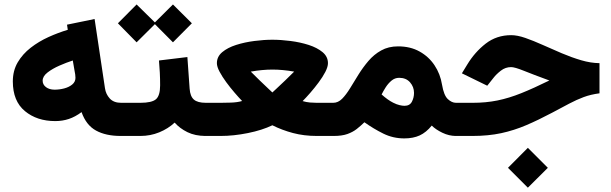

<svg xmlns="http://www.w3.org/2000/svg" viewBox="-20 -621 2790 877"><path d="M531.2 0Q463.4 0 418.5 -24.7Q373.5 -49.3 352.5 -108.9Q323.7 -87.4 294.4 -77.6Q265.1 -67.9 232.4 -67.9Q148.9 -67.9 93.8 -113.5Q38.6 -159.2 38.6 -249Q38.6 -298.3 61 -336.4Q83.5 -374.5 120.4 -403.1Q157.2 -431.6 201.4 -451.7Q245.6 -471.7 289.6 -484.9L286.1 -508.3L412.1 -534.2L459.5 -217.8Q463.4 -190.9 481.4 -171.1Q499.5 -151.4 533.2 -151.4H547.9V0ZM324.7 -265.6Q324.7 -272.5 323.5 -281.2Q322.3 -290 320.3 -299.3L312.5 -344.7Q283.7 -335.4 251.5 -321.3Q219.2 -307.1 197 -289.8Q174.8 -272.5 174.8 -252.4Q174.8 -234.4 190.2 -222.9Q205.6 -211.4 229.5 -211.4Q251 -211.4 272.9 -217Q294.9 -222.7 309.8 -234.9Q324.7 -247.1 324.7 -265.6Z M604 -600.6 687.5 -518.6 770 -600.6 856.4 -514.6 770 -427.7 687.5 -510.7 604 -427.7 518.6 -514.6ZM528.3 -151.4H621.1Q673.3 -151.4 692.4 -167.7Q711.4 -184.1 711.4 -231.4Q711.4 -260.7 710 -289.3Q708.5 -317.9 706.1 -344.7L835.9 -360.4L846.2 -215.8Q848.6 -181.2 865.5 -166.3Q882.3 -151.4 920.4 -151.4H930.7V0H919.4Q871.6 0 836.2 -17.3Q800.8 -34.7 777.8 -61Q748 -33.2 707.5 -16.6Q667 0 621.1 0H528.3Z M1224.1 -439.5Q1263.2 -439.5 1307.1 -433.8Q1351.1 -428.2 1389.9 -415.8Q1428.7 -403.3 1453.4 -382.8Q1478 -362.3 1478 -332.5Q1478 -315.9 1466.1 -292.7Q1454.1 -269.5 1435.5 -244.6Q1417 -219.7 1397.5 -197.3Q1377.9 -174.8 1362.3 -159.2Q1379.4 -154.3 1395.8 -152.8Q1412.1 -151.4 1426.3 -151.4H1502.4V0H1426.8Q1368.7 0 1318.1 -13.4Q1267.6 -26.9 1224.1 -48.8Q1177.7 -26.4 1112.5 -13.2Q1047.4 0 987.8 0H910.6V-151.4H988.3Q1003.4 -151.4 1034.2 -152.3Q1064.9 -153.3 1085.9 -159.7Q1070.8 -175.3 1051.3 -198Q1031.7 -220.7 1013.4 -245.6Q995.1 -270.5 982.9 -293.5Q970.7 -316.4 970.7 -332.5Q970.7 -362.3 995.1 -382.8Q1019.5 -403.3 1058.6 -415.8Q1097.7 -428.2 1141.6 -433.8Q1185.5 -439.5 1224.1 -439.5ZM1224.6 -303.2Q1178.2 -303.2 1125.5 -293.9Q1143.6 -275.4 1166.7 -253.2Q1189.9 -231 1207 -214.8Q1224.1 -198.7 1224.1 -198.7Q1224.1 -198.7 1241.5 -214.8Q1258.8 -231 1282.2 -253.2Q1305.7 -275.4 1323.7 -293.9Q1271 -303.2 1224.6 -303.2Z M1504.4 0H1482.9L1483.4 -151.4H1502Q1524.4 -151.4 1542.7 -169.9Q1561 -188.5 1579.1 -218Q1597.2 -247.6 1617.4 -280.3Q1637.7 -313 1662.8 -342.5Q1688 -372.1 1721.2 -390.6Q1754.4 -409.2 1798.3 -409.2Q1854.5 -409.2 1896.5 -385.7Q1938.5 -362.3 1964.8 -322.8Q1991.2 -283.2 1999 -234.4Q2007.3 -185.5 2025.4 -168.5Q2043.5 -151.4 2063 -151.4H2075.7V0H2062.5Q2031.2 0 2000.7 -14.6Q1970.2 -29.3 1952.1 -47.4Q1926.8 -16.1 1897 -2.4Q1867.2 11.2 1826.7 11.2Q1775.4 11.2 1731 -10.7Q1686.5 -32.7 1644.5 -62.5Q1627.4 -45.9 1609.4 -31.7Q1591.3 -17.6 1566.7 -8.8Q1542 0 1504.4 0ZM1803.2 -265.6Q1783.7 -265.6 1768.3 -252.7Q1752.9 -239.7 1741.7 -222.2Q1730.5 -204.6 1723.1 -189.5Q1751.5 -164.1 1775.9 -151.9Q1791.5 -144 1804.7 -140.9Q1817.9 -137.7 1827.6 -137.7Q1851.6 -137.7 1861.3 -156.2Q1871.1 -174.8 1871.1 -196.8Q1871.1 -224.1 1853 -244.9Q1835 -265.6 1803.2 -265.6Z M2391.1 54.2 2482.4 145.5 2391.1 236.3 2300.3 145.5ZM2056.2 -151.4H2139.2Q2199.7 -151.4 2252.4 -162.1Q2305.2 -172.9 2361.6 -195.6Q2418 -218.3 2489.3 -253.4Q2413.6 -281.2 2372.3 -297.9Q2331.1 -314.5 2314.5 -314.5Q2288.6 -314.5 2267.6 -298.1Q2246.6 -281.7 2233.9 -265.1L2205.6 -229.5L2089.8 -286.1L2114.3 -326.2Q2148.9 -383.3 2198.7 -421.9Q2248.5 -460.4 2314.9 -460.4Q2342.8 -460.4 2379.4 -447.8Q2416 -435.1 2458.5 -416Q2501 -397 2545.7 -377.9Q2590.3 -358.9 2634.3 -345.9Q2678.2 -333 2718.3 -332.5V-194.8Q2678.2 -189.5 2646 -177.5Q2613.8 -165.5 2580.1 -147.7Q2546.4 -129.9 2502.4 -106.4Q2439.9 -73.2 2384 -49.3Q2328.1 -25.4 2269.3 -12.7Q2210.4 0 2137.7 0H2056.2Z"/></svg>

Font: Vazirmatn UI FD Black
Style: Regular
Weight: 900
Designer: Saber Rastikerdar
Foundry: Saber Rastikerdar
Version: Version 33.003